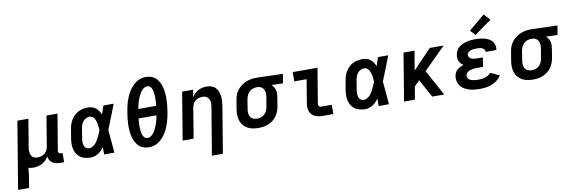

<svg xmlns="http://www.w3.org/2000/svg" viewBox="-74 -1313 6150 2066"><g transform="rotate(-10 3000.5 -279.5)"><path d="M-11 215 111 -520H231L181 -217Q178 -202 177.5 -187Q177 -172 179.5 -157.5Q182 -143 188 -130.5Q194 -118 204.5 -109Q215 -100 229.5 -96.5Q244 -93 259 -93Q278 -93 298.5 -99Q319 -105 335.5 -118.5Q352 -132 361.5 -151Q371 -170 374 -190L429 -520H549L483 -124Q482 -118 483 -112Q484 -106 487.5 -101.5Q491 -97 497 -95Q503 -93 510 -93H529V8H493Q469 8 446.5 3.5Q424 -1 405 -12.5Q386 -24 374.5 -43Q363 -62 361 -85Q348 -63 329.5 -45Q311 -27 288.5 -15Q266 -3 242 2.5Q218 8 195 8Q180 8 166 6Q152 4 139 0Q138 26 134.5 53Q131 80 127 107L109 215Z M821 8Q791 8 761.5 1.5Q732 -5 709 -21Q686 -37 670.5 -61Q655 -85 648 -113.5Q641 -142 641.5 -172Q642 -202 647 -233L664 -333Q668 -359 676.5 -384Q685 -409 699.5 -432.5Q714 -456 734.5 -475Q755 -494 779.5 -506Q804 -518 830.5 -523Q857 -528 882 -528Q906 -528 928.5 -521Q951 -514 968.5 -500Q986 -486 998.5 -467Q1011 -448 1020 -427Q1027 -451 1035 -474Q1043 -497 1051 -520H1163Q1136 -453 1110.5 -385.5Q1085 -318 1057 -251Q1064 -188 1068.5 -125.5Q1073 -63 1079 0H967Q967 -20 967 -40Q967 -60 967 -79Q953 -62 937.5 -45.5Q922 -29 903 -17Q884 -5 863 1.5Q842 8 821 8ZM821 -93Q840 -93 858 -103Q876 -113 889.5 -128Q903 -143 913 -160Q923 -177 932 -195Q941 -213 948.5 -230.5Q956 -248 963 -267Q962 -283 960.5 -300Q959 -317 956 -333.5Q953 -350 948 -365.5Q943 -381 935 -395Q927 -409 913 -418Q899 -427 882 -427Q863 -427 843.5 -417.5Q824 -408 811 -391.5Q798 -375 791 -355.5Q784 -336 781 -317L765 -217Q762 -203 761 -189.5Q760 -176 761 -162.5Q762 -149 765.5 -136.5Q769 -124 776.5 -114Q784 -104 796 -98.5Q808 -93 821 -93Z M1456 8Q1424 8 1394 -3Q1364 -14 1343 -36Q1322 -58 1309 -86Q1296 -114 1289 -144.5Q1282 -175 1279.5 -207.5Q1277 -240 1278 -272.5Q1279 -305 1282.5 -337.5Q1286 -370 1292 -403Q1296 -431 1302 -459Q1308 -487 1316.5 -514.5Q1325 -542 1336.5 -568.5Q1348 -595 1363.5 -620.5Q1379 -646 1399 -669Q1419 -692 1443.5 -709.5Q1468 -727 1496.5 -735Q1525 -743 1553 -743Q1586 -743 1615.5 -732Q1645 -721 1666 -699Q1687 -677 1700 -649Q1713 -621 1720 -590.5Q1727 -560 1729.5 -527.5Q1732 -495 1731 -462.5Q1730 -430 1726.5 -397.5Q1723 -365 1718 -332Q1713 -304 1707 -276Q1701 -248 1692.5 -220.5Q1684 -193 1672.5 -166.5Q1661 -140 1645.5 -114.5Q1630 -89 1610 -66Q1590 -43 1565.5 -25.5Q1541 -8 1512.5 0Q1484 8 1456 8ZM1610 -418Q1612 -434 1613 -450.5Q1614 -467 1614.5 -483.5Q1615 -500 1614.5 -516Q1614 -532 1612.5 -548Q1611 -564 1607.5 -579.5Q1604 -595 1598 -609Q1592 -623 1579 -632.5Q1566 -642 1550 -642Q1533 -642 1517 -632.5Q1501 -623 1489.5 -609.5Q1478 -596 1469 -580.5Q1460 -565 1453 -549Q1446 -533 1440 -517Q1434 -501 1429.5 -484.5Q1425 -468 1421 -451.5Q1417 -435 1414 -418ZM1459 -93Q1476 -93 1492 -102.5Q1508 -112 1519.5 -125.5Q1531 -139 1540 -154.5Q1549 -170 1556 -186Q1563 -202 1569 -218Q1575 -234 1579.5 -250.5Q1584 -267 1588 -283.5Q1592 -300 1595 -317H1399Q1397 -301 1396 -284.5Q1395 -268 1394.5 -251.5Q1394 -235 1394.5 -219Q1395 -203 1396.5 -187Q1398 -171 1401.5 -155.5Q1405 -140 1411.5 -126Q1418 -112 1430.5 -102.5Q1443 -93 1459 -93Z M2107 215 2193 -303Q2195 -318 2196 -333Q2197 -348 2194.5 -362.5Q2192 -377 2185.5 -389.5Q2179 -402 2168.5 -411Q2158 -420 2144 -423.5Q2130 -427 2115 -427Q2095 -427 2075 -421Q2055 -415 2038 -401.5Q2021 -388 2012 -369Q2003 -350 1999 -330L1945 0H1825L1911 -520H2031L2018 -443Q2032 -463 2050 -480Q2068 -497 2089.5 -508Q2111 -519 2134 -523.5Q2157 -528 2179 -528Q2207 -528 2232.5 -519.5Q2258 -511 2275.5 -492.5Q2293 -474 2302.5 -449Q2312 -424 2315.5 -397Q2319 -370 2317 -342.5Q2315 -315 2310 -287L2227 215Z M2656 8Q2624 8 2592.5 2.5Q2561 -3 2535 -17.5Q2509 -32 2489.5 -55.5Q2470 -79 2460.5 -108Q2451 -137 2450.5 -169Q2450 -201 2455 -233L2472 -333Q2476 -360 2486.5 -386.5Q2497 -413 2514.5 -436Q2532 -459 2556 -477Q2580 -495 2606 -506Q2632 -517 2659.5 -522.5Q2687 -528 2714 -528Q2718 -528 2722.5 -528Q2727 -528 2731 -528L3012 -520L2995 -419L2870 -423Q2883 -411 2893 -396Q2903 -381 2908.5 -363Q2914 -345 2913.5 -325.5Q2913 -306 2910 -287L2894 -187Q2889 -160 2879.5 -133.5Q2870 -107 2853.5 -83.5Q2837 -60 2813.5 -41.5Q2790 -23 2764 -12Q2738 -1 2710.5 3.5Q2683 8 2656 8Q2656 8 2656 8Q2656 8 2656 8ZM2657 -93Q2678 -93 2700 -100.5Q2722 -108 2738.5 -124Q2755 -140 2764 -161Q2773 -182 2776 -203L2793 -303Q2797 -325 2796 -346.5Q2795 -368 2786.5 -386Q2778 -404 2760.5 -415Q2743 -426 2722 -427H2714Q2713 -427 2711 -427Q2709 -427 2707 -427Q2686 -427 2664.5 -419Q2643 -411 2627 -395Q2611 -379 2602 -358.5Q2593 -338 2589 -317L2573 -217Q2569 -193 2570 -170.5Q2571 -148 2582 -129.5Q2593 -111 2613.5 -102Q2634 -93 2657 -93Z M3357 0Q3334 0 3312.5 -3.5Q3291 -7 3271.5 -16Q3252 -25 3237.5 -40.5Q3223 -56 3215.5 -76Q3208 -96 3207.5 -118Q3207 -140 3211 -163L3253 -419H3119V-520H3390L3328 -146Q3327 -138 3327 -130Q3327 -122 3330.5 -115Q3334 -108 3341.5 -104.5Q3349 -101 3357 -101H3472V0Z M3821 8Q3791 8 3761.5 1.5Q3732 -5 3709 -21Q3686 -37 3670.5 -61Q3655 -85 3648 -113.5Q3641 -142 3641.5 -172Q3642 -202 3647 -233L3664 -333Q3668 -359 3676.5 -384Q3685 -409 3699.5 -432.5Q3714 -456 3734.5 -475Q3755 -494 3779.5 -506Q3804 -518 3830.5 -523Q3857 -528 3882 -528Q3906 -528 3928.5 -521Q3951 -514 3968.5 -500Q3986 -486 3998.5 -467Q4011 -448 4020 -427Q4027 -451 4035 -474Q4043 -497 4051 -520H4163Q4136 -453 4110.5 -385.5Q4085 -318 4057 -251Q4064 -188 4068.5 -125.5Q4073 -63 4079 0H3967Q3967 -20 3967 -40Q3967 -60 3967 -79Q3953 -62 3937.5 -45.5Q3922 -29 3903 -17Q3884 -5 3863 1.5Q3842 8 3821 8ZM3821 -93Q3840 -93 3858 -103Q3876 -113 3889.5 -128Q3903 -143 3913 -160Q3923 -177 3932 -195Q3941 -213 3948.5 -230.5Q3956 -248 3963 -267Q3962 -283 3960.5 -300Q3959 -317 3956 -333.5Q3953 -350 3948 -365.5Q3943 -381 3935 -395Q3927 -409 3913 -418Q3899 -427 3882 -427Q3863 -427 3843.5 -417.5Q3824 -408 3811 -391.5Q3798 -375 3791 -355.5Q3784 -336 3781 -317L3765 -217Q3762 -203 3761 -189.5Q3760 -176 3761 -162.5Q3762 -149 3765.5 -136.5Q3769 -124 3776.5 -114Q3784 -104 3796 -98.5Q3808 -93 3821 -93Z M4244 0 4330 -520H4450L4414 -308L4617 -520H4769L4529 -282L4683 0H4552L4444 -198L4387 -140L4363 0Z M5072 8Q5042 8 5012.5 5Q4983 2 4955.5 -6.5Q4928 -15 4904 -29Q4880 -43 4863 -65Q4846 -87 4839 -115.5Q4832 -144 4837 -174Q4840 -193 4849 -210.5Q4858 -228 4873 -241Q4888 -254 4906 -262.5Q4924 -271 4943 -277Q4928 -286 4916 -298.5Q4904 -311 4897 -327Q4890 -343 4889 -361.5Q4888 -380 4891 -398Q4894 -421 4906 -442.5Q4918 -464 4937 -479Q4956 -494 4978.5 -503.5Q5001 -513 5023.5 -518.5Q5046 -524 5069 -526Q5092 -528 5114 -528Q5140 -528 5164.5 -525.5Q5189 -523 5213 -517Q5237 -511 5258 -500Q5279 -489 5294.5 -471.5Q5310 -454 5317 -430.5Q5324 -407 5320 -381Q5320 -379 5319.5 -377.5Q5319 -376 5319 -374H5200Q5200 -375 5200 -375.5Q5200 -376 5200 -376Q5203 -391 5193.5 -402Q5184 -413 5171 -418.5Q5158 -424 5143.5 -425.5Q5129 -427 5114 -427Q5104 -427 5094 -426.5Q5084 -426 5073.5 -424.5Q5063 -423 5053 -420Q5043 -417 5033 -412Q5023 -407 5016 -398.5Q5009 -390 5007 -380Q5005 -364 5013.5 -351Q5022 -338 5035.5 -331.5Q5049 -325 5065 -323Q5081 -321 5097 -321H5162L5146 -220H5080Q5068 -220 5056 -219.5Q5044 -219 5032 -216.5Q5020 -214 5007.5 -210.5Q4995 -207 4984 -200.5Q4973 -194 4965 -183Q4957 -172 4955 -160Q4953 -147 4958 -135Q4963 -123 4973 -115.5Q4983 -108 4995 -104Q5007 -100 5019.5 -97.5Q5032 -95 5045.5 -94Q5059 -93 5072 -93Q5091 -93 5109 -95Q5127 -97 5145.5 -102.5Q5164 -108 5181 -118Q5198 -128 5210 -144L5309 -98Q5290 -69 5262 -47.5Q5234 -26 5202 -13.5Q5170 -1 5137.5 3.5Q5105 8 5072 8ZM5126 -572 5075 -628 5250 -774 5312 -706Z M5656 8Q5624 8 5592.5 2.5Q5561 -3 5535 -17.5Q5509 -32 5489.5 -55.5Q5470 -79 5460.5 -108Q5451 -137 5450.5 -169Q5450 -201 5455 -233L5472 -333Q5476 -360 5486.5 -386.5Q5497 -413 5514.5 -436Q5532 -459 5556 -477Q5580 -495 5606 -506Q5632 -517 5659.5 -522.5Q5687 -528 5714 -528Q5718 -528 5722.5 -528Q5727 -528 5731 -528L6012 -520L5995 -419L5870 -423Q5883 -411 5893 -396Q5903 -381 5908.5 -363Q5914 -345 5913.5 -325.5Q5913 -306 5910 -287L5894 -187Q5889 -160 5879.5 -133.5Q5870 -107 5853.5 -83.5Q5837 -60 5813.5 -41.5Q5790 -23 5764 -12Q5738 -1 5710.5 3.5Q5683 8 5656 8Q5656 8 5656 8Q5656 8 5656 8ZM5657 -93Q5678 -93 5700 -100.5Q5722 -108 5738.5 -124Q5755 -140 5764 -161Q5773 -182 5776 -203L5793 -303Q5797 -325 5796 -346.5Q5795 -368 5786.5 -386Q5778 -404 5760.5 -415Q5743 -426 5722 -427H5714Q5713 -427 5711 -427Q5709 -427 5707 -427Q5686 -427 5664.5 -419Q5643 -411 5627 -395Q5611 -379 5602 -358.5Q5593 -338 5589 -317L5573 -217Q5569 -193 5570 -170.5Q5571 -148 5582 -129.5Q5593 -111 5613.5 -102Q5634 -93 5657 -93Z"/></g></svg>

Font: Iosevka SS04 Extended
Style: Bold Italic
Weight: 700
Width: 7
Italic angle: -9°
Monospace: yes
Designer: Belleve Invis
Foundry: Belleve Invis
Version: Version 19.0.0; ttfautohint (v1.8.4)